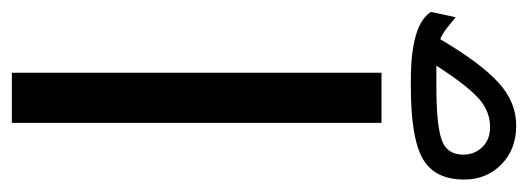

<svg xmlns="http://www.w3.org/2000/svg" viewBox="-322 -574 870 316"><g transform="rotate(90 113.0 -416.0)"><path d="M157.2 -608.9V-0.5H74.7V-608.9ZM-25.4 -690.4 -16.6 -731Q-10.3 -725.6 0.2 -717.3Q10.7 -709 19.5 -705.6Q59.1 -772.5 91.1 -801.5Q123 -830.6 161.6 -830.6Q200.7 -830.6 225.6 -806.2Q250.5 -781.7 250.5 -745.1Q250.5 -696.3 216.3 -676.8Q182.1 -657.2 98.1 -657.2H85.9Q42 -657.2 13.7 -665.3Q-14.6 -673.3 -25.4 -690.4ZM97.2 -699.2Q160.2 -699.2 184.8 -707.8Q209.5 -716.3 209.5 -743.2Q209.5 -762.2 197 -774.9Q184.6 -787.6 164.1 -787.6Q137.2 -787.6 115.7 -767.6Q94.2 -747.6 63 -699.2Z"/></g></svg>

Font: Vazirmatn UI FD
Style: Regular
Weight: 400
Designer: Saber Rastikerdar
Foundry: Saber Rastikerdar
Version: Version 33.003